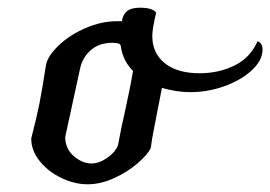

<svg xmlns="http://www.w3.org/2000/svg" viewBox="-20 -470 701 498"><path d="M661 -342Q661 -314 634 -288.5Q607 -263 563.5 -247Q520 -231 474 -231Q438 -231 400 -242Q399 -235 397 -226.5Q395 -218 393 -206Q390 -190 381.5 -147Q373 -104 371 -86Q363 -69 337 -46.5Q311 -24 276 -8Q241 8 207 8Q174 8 140 -8Q106 -24 83.5 -51.5Q61 -79 61 -111Q75 -165 82 -200Q89 -235 99 -300Q103 -324 131.5 -351.5Q160 -379 201.5 -397Q243 -415 283 -415H296Q299 -433 310 -441.5Q321 -450 343 -450Q376 -450 385 -437Q375 -395 375 -377Q375 -332 407.5 -306Q440 -280 498 -280Q547 -280 588 -300Q629 -320 648 -363Q661 -358 661 -342ZM286 -93Q296 -147 305 -185Q308 -199 314.5 -230Q321 -261 325 -286Q300 -311 294 -346Q294 -350 292.5 -353Q291 -356 288 -357Q282 -359 271 -359Q237 -359 215 -339.5Q193 -320 187 -289Q166 -191 149 -114Q150 -83 172 -64.5Q194 -46 217 -46Q237 -46 258 -60.5Q279 -75 286 -93Z"/></svg>

Font: Charmonman
Style: Bold
Weight: 700
Designer: Ekaluck Peanpanawate
Foundry: Cadson Demak Co.,Ltd.
Version: Version 1.000; ttfautohint (v1.6)